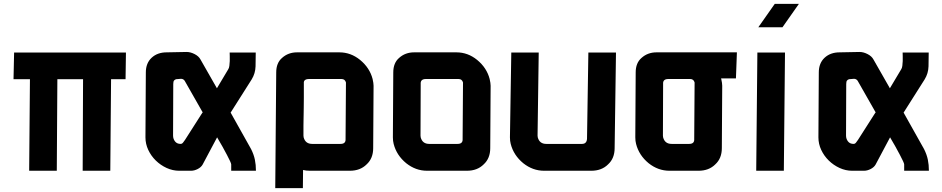

<svg xmlns="http://www.w3.org/2000/svg" viewBox="-20 -884 4879 994"><path d="M53 -612H632L630 -474H555L551 0H408L410 -474H277L274 0H131L135 -474H50Z M1029 -32Q1021 -18 1003.5 -9Q986 0 969 0H908Q874 0 842.5 -14.5Q811 -29 786.5 -53Q762 -77 747.5 -108Q733 -139 733 -173L735 -509Q735 -557 765 -585Q795 -613 843 -613L946 -615Q966 -615 987.5 -604Q1009 -593 1018 -576L1103 -427L1162 -526Q1166 -532 1167.5 -543.5Q1169 -555 1169.5 -568Q1170 -581 1169.5 -593Q1169 -605 1169 -612H1304Q1304 -577 1303 -540.5Q1302 -504 1283 -473L1174 -301L1280 -112Q1294 -84 1299.5 -57.5Q1305 -31 1305 0H1177V-33Q1177 -37 1171 -50Q1165 -63 1155 -82Q1145 -101 1132 -124.5Q1119 -148 1104 -173ZM892 -474Q885 -472 881 -467Q877 -462 877 -449L876 -182Q876 -165 886 -152Q896 -139 915 -139Q923 -139 928.5 -147Q934 -155 938 -160L1028 -301H1030L936 -466Q929 -476 917 -476Z M1548 90H1405L1410 -509Q1410 -558 1440 -584Q1472 -613 1518 -613H1737Q1796 -613 1844 -574Q1894 -533 1909 -475Q1914 -453 1914 -440L1912 -117Q1912 -64 1878 -33Q1845 0 1791 0H1585Q1564 0 1549 -4ZM1553 -459Q1553 -408 1553 -377Q1553 -346 1552.5 -326Q1552 -306 1552 -293Q1552 -280 1551.5 -266Q1551 -252 1551 -233Q1551 -214 1551 -182Q1551 -177 1552 -173Q1561 -139 1596 -139H1743Q1771 -139 1769 -165L1771 -453V-457Q1766 -475 1748 -475H1579Q1556 -475 1553 -459Z M2016 -509Q2016 -558 2046 -584Q2078 -613 2124 -613H2343Q2402 -613 2450 -574Q2500 -533 2515 -475Q2520 -453 2520 -440L2518 -117Q2518 -64 2484 -33Q2451 0 2397 0H2191Q2132 0 2083 -39Q2033 -80 2018 -139Q2014 -154 2014 -173ZM2157 -182Q2157 -177 2158 -173Q2167 -139 2202 -139H2349Q2377 -139 2375 -165L2377 -453V-457Q2372 -475 2354 -475H2185Q2156 -475 2158 -449Z M3162 -117Q3162 -64 3128 -33Q3095 0 3041 0H2797Q2738 0 2689 -39Q2639 -80 2624 -139Q2620 -154 2620 -173L2627 -612H2769L2763 -182Q2763 -177 2764 -173Q2773 -139 2808 -139H2993Q3017 -139 3019 -165L3026 -612H3169Z M3412 -182Q3412 -177 3413 -173Q3422 -139 3457 -139H3548Q3576 -139 3574 -165L3576 -453V-457Q3571 -475 3553 -475H3440Q3411 -475 3413 -449ZM3790 -478H3713L3714 -475Q3719 -453 3719 -440L3717 -117Q3717 -64 3683 -33Q3650 0 3596 0H3446Q3387 0 3338 -39Q3288 -80 3273 -139Q3269 -154 3269 -173L3271 -509Q3271 -558 3301 -584Q3333 -613 3379 -613H3795Z M4038 0H3895L3901 -612H4044ZM3991 -864H4116L4031 -743H3906Z M4513 -32Q4505 -18 4487.5 -9Q4470 0 4453 0H4392Q4358 0 4326.5 -14.5Q4295 -29 4270.5 -53Q4246 -77 4231.5 -108Q4217 -139 4217 -173L4219 -509Q4219 -557 4249 -585Q4279 -613 4327 -613L4430 -615Q4450 -615 4471.5 -604Q4493 -593 4502 -576L4587 -427L4646 -526Q4650 -532 4651.5 -543.5Q4653 -555 4653.5 -568Q4654 -581 4653.5 -593Q4653 -605 4653 -612H4788Q4788 -577 4787 -540.5Q4786 -504 4767 -473L4658 -301L4764 -112Q4778 -84 4783.5 -57.5Q4789 -31 4789 0H4661V-33Q4661 -37 4655 -50Q4649 -63 4639 -82Q4629 -101 4616 -124.5Q4603 -148 4588 -173ZM4376 -474Q4369 -472 4365 -467Q4361 -462 4361 -449L4360 -182Q4360 -165 4370 -152Q4380 -139 4399 -139Q4407 -139 4412.5 -147Q4418 -155 4422 -160L4512 -301H4514L4420 -466Q4413 -476 4401 -476Z"/></svg>

Font: Covid19
Style: Regular
Weight: 400
Designer: Peter Wiegel
Foundry: (c) CAT - Ing. Peter Wiegel.  for Rudolf Maass + Partner GmbH
Version: Version 001.000